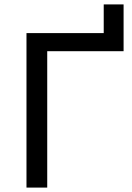

<svg xmlns="http://www.w3.org/2000/svg" viewBox="-20 -850 600 870"><path d="M100 0H194V-618H540V-830H450V-700H100Z"/></svg>

Font: Golos Text VF
Style: Regular
Weight: 400
Designer: A.Korolkova, Vitaly Kuzmin
Foundry: ParaType Ltd
Version: Version 2.005